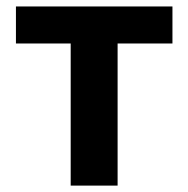

<svg xmlns="http://www.w3.org/2000/svg" viewBox="-20 -580 588 600"><path d="M200.9 0V-444.1H29.8V-559.8H518.9V-444.1H347.5V0Z"/></svg>

Font: Noto Sans SC Thin
Style: Regular
Weight: 100
Designer: Ryoko NISHIZUKA 西塚涼子 (kana, bopomofo & ideographs); Paul D. Hunt (Latin, Greek & Cyrillic); Sandoll Communications 산돌커뮤니
Foundry: Adobe
Version: Version 2.004-H2;hotconv 1.0.118;makeotfexe 2.5.65603